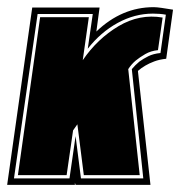

<svg xmlns="http://www.w3.org/2000/svg" viewBox="-48 -516 503 536"><path d="M-28 0 42 -495H230L221 -428Q292 -496 381 -496Q389 -496 403 -494Q417 -492 435 -489L416 -352Q397 -350 382.5 -344.5Q368 -339 358 -333Q346 -326 337 -318L372 0H163L161 -6V0ZM-9 -18H146L163 -136L178 -18H352L320 -323Q329 -334 341 -344Q352 -352 366 -359Q380 -366 400 -368L415 -475Q399 -478 379 -478Q328 -478 280.5 -452Q233 -426 197 -380L211 -477H57ZM2 -27 64 -468H200L183 -348Q224 -408 283 -443Q342 -478 406 -467L393 -376Q373 -374 357.5 -365Q342 -356 331 -347Q319 -337 310 -323L342 -27H186L168 -169L156 -152L138 -27Z"/></svg>

Font: Alumni Sans Collegiate One
Style: Italic
Weight: 400
Italic angle: -8°
Designer: Robert E. Leuschke
Foundry: Robert E. Leuschke
Version: Version 1.100